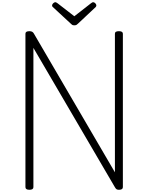

<svg xmlns="http://www.w3.org/2000/svg" viewBox="-20 -1702 1341 1736"><path d="M246 14Q210 14 210 -10V-1397Q210 -1409 219 -1414.5Q228 -1420 246 -1420Q261 -1420 270.5 -1415Q280 -1410 286 -1399L1019 -144V-1397Q1019 -1409 1028 -1414.5Q1037 -1420 1055 -1420Q1091 -1420 1091 -1397V-10Q1091 2 1082 8Q1073 14 1056 14Q1042 14 1034.5 9.5Q1027 5 1019 -9L282 -1269V-10Q282 2 273 8Q264 14 246 14ZM823 -1682Q832 -1682 841.5 -1672.5Q851 -1663 851 -1653Q851 -1651 850.5 -1647.5Q850 -1644 846 -1639L686 -1489Q680 -1483 673 -1478Q666 -1473 652 -1473Q638 -1473 631.5 -1478Q625 -1483 618 -1490L457 -1639Q452 -1644 451.5 -1647.5Q451 -1651 451 -1653Q451 -1663 461 -1672.5Q471 -1682 480 -1682Q485 -1682 490 -1679Q495 -1676 501 -1672L652 -1555L802 -1672Q808 -1676 812.5 -1679Q817 -1682 823 -1682Z"/></svg>

Font: Playwrite BE WAL Light
Style: Regular
Weight: 300
Version: Version 1.002